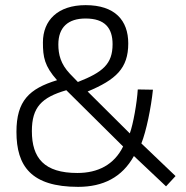

<svg xmlns="http://www.w3.org/2000/svg" viewBox="-20 -718 725 747"><path d="M207 -545C207 -612 245 -646 313 -646C388 -646 418 -609 418 -546C418 -469 380 -437 283 -399L252 -431C216 -469 207 -506 207 -545ZM281 -45C152 -45 104 -103 104 -208C104 -301 142 -339 238 -367L459 -148C424 -77 361 -45 281 -45ZM313 -698C205 -698 147 -639 147 -553C147 -496 153 -461 202 -406C94 -373 44 -326 44 -205C44 -72 101 9 284 9C381 9 455 -28 501 -111L626 7L663 -33L530 -160C549 -207 568 -300 575 -369L516 -370C513 -318 498 -234 485 -199L321 -362C431 -408 479 -452 479 -549C479 -639 427 -698 313 -698Z"/></svg>

Font: RazerF5 Light
Style: Regular
Weight: 300
Foundry: Razer Inc.
Version: Version 2